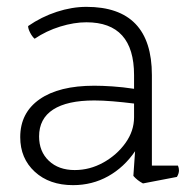

<svg xmlns="http://www.w3.org/2000/svg" viewBox="-20 -530 563 560"><path d="M496 -14 397 5Q380 -4 369 -17L374 -89Q342 -42 295.5 -16Q249 10 193 10Q124 10 81.5 -29Q39 -68 39 -130Q39 -201 95.5 -240.5Q152 -280 255 -280Q278 -280 308 -278Q338 -276 371 -271V-311Q371 -465 232 -465Q196 -465 155.5 -452.5Q115 -440 81 -417Q74 -423 68 -434.5Q62 -446 62 -454Q101 -481 145.5 -495.5Q190 -510 232 -510Q423 -510 423 -311V-47H499Q502 -40 502 -33Q502 -24 496 -14ZM371 -188V-228Q339 -232 309 -234.5Q279 -237 255 -237Q176 -237 135 -210.5Q94 -184 94 -132Q94 -88 122.5 -61Q151 -34 198 -34Q242 -34 281.5 -56Q321 -78 346 -113Q371 -148 371 -188Z"/></svg>

Font: Scope One
Style: Regular
Weight: 400
Designer: Dalton Maag Ltd
Foundry: Dalton Maag Ltd
Version: Version 1.001; ttfautohint (v1.4.1) -l 11 -r 50 -G 50 -x 14 